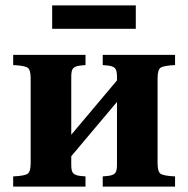

<svg xmlns="http://www.w3.org/2000/svg" viewBox="-20 -694 700 714"><path d="M174 -587V-674H485V-587ZM29 0V-38Q72 -40 83 -48Q94 -56 94 -87V-403Q94 -434 83 -442Q72 -450 29 -452V-490H298V-452L277 -450Q260 -448 252.5 -440.5Q245 -433 245 -410V-193L415 -395V-410Q415 -433 407.5 -440.5Q400 -448 383 -450L362 -452V-490H631V-452Q588 -450 577 -442Q566 -434 566 -403V-87Q566 -56 577 -48Q588 -40 631 -38V0H362V-38L383 -40Q400 -42 407.5 -49.5Q415 -57 415 -80V-315L245 -113V-80Q245 -57 252.5 -49.5Q260 -42 277 -40L298 -38V0Z"/></svg>

Font: Heuristica
Style: Bold
Weight: 700
Version: Version 1.0.2